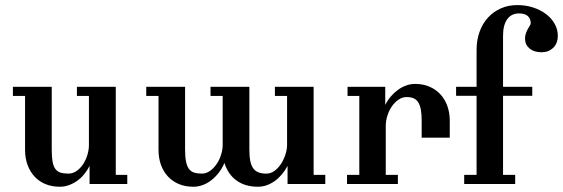

<svg xmlns="http://www.w3.org/2000/svg" viewBox="-20 -710 2173 741"><path d="M471.2 0H325.7V-69.8Q316.9 -52.2 304.7 -37.4Q292.5 -22.5 277.6 -12Q262.7 -1.5 245.8 4.6Q229 10.7 210.9 10.7Q180.7 10.7 156 0.7Q131.3 -9.3 113.8 -28.1Q96.2 -46.9 86.4 -73.2Q76.7 -99.6 76.7 -131.8V-339.8H29.8V-375H179.7V-132.3Q179.7 -104 182.9 -86.2Q186 -68.4 193.6 -58.1Q201.2 -47.9 213.4 -43.9Q225.6 -40 244.1 -40Q260.7 -40 275.4 -50Q290 -60.1 300.5 -75.9Q311 -91.8 317.1 -111.6Q323.2 -131.3 323.2 -150.9V-339.8H276.9V-375H426.8V-35.2H471.2Z M1235.4 0H1089.8V-69.8Q1080.6 -52.2 1068.1 -37.4Q1055.7 -22.5 1040.8 -11.7Q1025.9 -1 1009.3 4.9Q992.7 10.7 975.1 10.7Q926.3 10.7 893.1 -13.2Q859.9 -37.1 846.2 -81.1Q837.4 -60.5 824.5 -43.7Q811.5 -26.9 795.9 -14.6Q780.3 -2.4 762.5 4.2Q744.6 10.7 726.1 10.7Q695.3 10.7 670.7 0.5Q646 -9.8 628.4 -28.6Q610.8 -47.4 601.3 -73.5Q591.8 -99.6 591.8 -131.8V-339.8H544.4V-375H694.3V-132.3Q694.3 -104.5 698 -86.4Q701.7 -68.4 709.2 -58.1Q716.8 -47.9 729.2 -43.9Q741.7 -40 759.3 -40Q775.9 -40 790.3 -50.3Q804.7 -60.5 815.7 -76.4Q826.7 -92.3 833 -112.1Q839.4 -131.8 839.4 -150.9V-339.8H792.5V-375H942.4V-132.3Q942.4 -106 946 -88.4Q949.7 -70.8 957.5 -60.1Q965.3 -49.3 978 -44.7Q990.7 -40 1008.3 -40Q1024.9 -40 1039.3 -50.5Q1053.7 -61 1064.5 -77.4Q1075.2 -93.8 1081.5 -113.3Q1087.9 -132.8 1087.9 -150.9V-339.8H1041V-375H1190.4V-35.2H1235.4Z M1715.8 -178.7H1607.4V-243.2Q1607.4 -269 1604.2 -286.6Q1601.1 -304.2 1594 -315.2Q1586.9 -326.2 1575.9 -330.8Q1564.9 -335.4 1549.3 -335.4Q1532.7 -335.4 1518.1 -325.4Q1503.4 -315.4 1492.4 -299.6Q1481.4 -283.7 1475.1 -263.7Q1468.8 -243.7 1468.8 -224.1V-35.2H1515.6V0H1319.3V-35.2H1366.7V-339.8H1321.3V-375H1466.8V-305.2Q1475.6 -322.8 1488.3 -337.6Q1501 -352.5 1515.9 -363.3Q1530.8 -374 1547.6 -380.1Q1564.5 -386.2 1582 -386.2Q1612.3 -386.2 1637 -375.7Q1661.6 -365.2 1679.2 -346.4Q1696.8 -327.6 1706.3 -301.5Q1715.8 -275.4 1715.8 -243.7Z M2132.8 -572.8Q2132.8 -542 2114.7 -525.1Q2096.7 -508.3 2070.3 -508.3Q2041 -508.3 2023.7 -522.9Q2006.3 -537.6 2006.3 -561Q2006.3 -572.8 2009.8 -582Q2013.2 -591.3 2017.3 -598.6Q2021.5 -606 2024.9 -611.3Q2028.3 -616.7 2028.3 -620.6Q2028.3 -637.7 2017.1 -647.9Q2005.9 -658.2 1982.9 -658.2Q1953.6 -658.2 1937.5 -635.7Q1921.4 -613.3 1921.4 -571.8V-375H2034.2V-340.3H1921.4V-35.2H1968.3V0H1771.5V-35.2H1819.3V-340.3H1740.2V-375H1819.3V-517.1Q1819.3 -555.2 1830.8 -587.2Q1842.3 -619.1 1863.3 -642.1Q1884.3 -665 1913.1 -677.7Q1941.9 -690.4 1976.6 -690.4Q2009.8 -690.4 2038.3 -680.9Q2066.9 -671.4 2087.9 -655.3Q2108.9 -639.2 2120.8 -617.7Q2132.8 -596.2 2132.8 -572.8Z"/></svg>

Font: Arian Grqi
Style: Italic
Weight: 400
Italic angle: -15°
Designer: Ruben Hakobyan (Tarumian)
Foundry: Ruben Hakobyan (Tarumian)
Version: Version 1.002